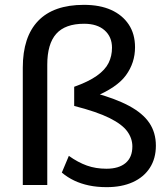

<svg xmlns="http://www.w3.org/2000/svg" viewBox="-20 -763 692 792"><path d="M74 0V-484Q74 -611 137.5 -677Q201 -743 326 -743Q392 -743 438.5 -722Q485 -701 511 -662Q537 -623 537 -568Q537 -504 499.5 -452.5Q462 -401 366 -362V-381Q455 -357 512 -326.5Q569 -296 596 -256Q623 -216 623 -162Q623 -109 598 -70.5Q573 -32 527.5 -11.5Q482 9 420 9Q380 9 347 2Q314 -5 286.5 -18Q259 -31 235 -51L264 -120Q302 -93 338.5 -80Q375 -67 419 -67Q470 -67 498 -90.5Q526 -114 526 -159Q526 -192 505 -221Q484 -250 432 -276Q380 -302 286 -326V-405Q345 -426 379.5 -450.5Q414 -475 428 -503.5Q442 -532 442 -566Q442 -611 411.5 -638Q381 -665 327 -665Q249 -665 212 -623.5Q175 -582 175 -496V0Z"/></svg>

Font: Mulish ExtraLight SemiBold
Style: Regular
Weight: 600
Version: Version 3.603